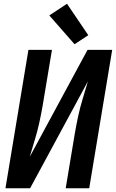

<svg xmlns="http://www.w3.org/2000/svg" viewBox="-20 -1000 616 1020"><path d="M9 0H140L447 -568Q434 -523 420 -477.5Q406 -432 396 -386Q386 -340 378 -294L329 0H454L576 -735H445L138 -167Q151 -212 165 -257.5Q179 -303 189 -349Q199 -395 207 -441L256 -735H131ZM376 -765 449 -813 336 -980 242 -918Z"/></svg>

Font: Iosevka Sparkle Oblique
Style: Bold
Weight: 700
Italic angle: -9°
Designer: Belleve Invis
Foundry: Belleve Invis
Version: Version 4.5.0; ttfautohint (v1.8.3)